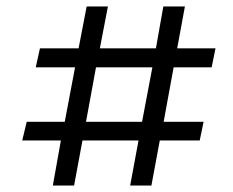

<svg xmlns="http://www.w3.org/2000/svg" viewBox="-20 -573 723 596"><path d="M144 3 169 -137H49L63 -195H181L213 -364H91L104 -423H224L249 -553H315L290 -423H464L487 -553H554L530 -423H649L637 -364H519L488 -195H612L600 -137H476L450 3H384L410 -137H236L210 3ZM278 -364 247 -195H421L453 -364Z"/></svg>

Font: Literata 12pt Medium
Style: Italic
Weight: 500
Italic angle: -2°
Designer: Latin by Veronika Burian and Jose Scaglione. Greek by Irene Vlachou. Cyrillic by Vera Evstafieva
Foundry: TypeTogether
Version: Version 3.002